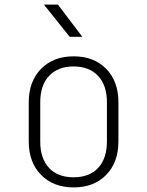

<svg xmlns="http://www.w3.org/2000/svg" viewBox="-20 -805 640 835"><path d="M300 10Q212 10 158.5 -44.5Q105 -99 105 -190V-360Q105 -451 158.5 -505.5Q212 -560 300 -560Q389 -560 442 -505.5Q495 -451 495 -360V-190Q495 -99 442 -44.5Q389 10 300 10ZM300 -34Q369 -34 407 -75Q445 -116 445 -190V-360Q445 -434 406.5 -475Q368 -516 300 -516Q232 -516 193.5 -475Q155 -434 155 -360V-190Q155 -116 193 -75Q231 -34 300 -34ZM283 -645 171 -785H232L338 -645Z"/></svg>

Font: JetBrains Mono NL Thin
Style: Regular
Weight: 100
Monospace: yes
Designer: Philipp Nurullin, Konstantin Bulenkov
Foundry: JetBrains
Version: Version 2.305; ttfautohint (v1.8.4.7-5d5b)